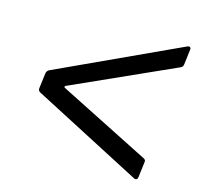

<svg xmlns="http://www.w3.org/2000/svg" viewBox="-73 -568 611 590"><g transform="rotate(15 232.5 -273.0)"><path d="M413 -63 419 -112C420 -117 419 -120 414 -123L123 -270C121 -272 121 -274 124 -276L451 -423C457 -426 458 -429 459 -434L465 -483C466 -490 461 -493 454 -490L62 -309C57 -306 55 -302 54 -297L48 -249C47 -244 49 -240 53 -237L401 -56C407 -53 412 -56 413 -63Z"/></g></svg>

Font: Barlow Semi Condensed
Style: Italic
Weight: 400
Width: 4
Italic angle: -7°
Designer: Jeremy Tribby
Foundry: Tribby Type
Version: Version 1.422;hotconv 1.0.109;makeotfexe 2.5.65596